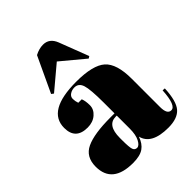

<svg xmlns="http://www.w3.org/2000/svg" viewBox="-212 -851 974 974"><g transform="rotate(-45 274.5 -364.0)"><path d="M250 -235H279V-312Q279 -407 268.5 -439.5Q258 -472 228 -472Q210 -472 195.5 -462.5Q181 -453 181 -436.5Q181 -420 187 -403H212Q220 -382 220 -352.5Q220 -323 195 -301.5Q170 -280 132 -280Q46 -280 46 -363Q46 -486 255 -486Q374 -486 419.5 -445.5Q465 -405 465 -297V-94Q465 -42 494 -42Q528 -42 534 -145L549 -144Q545 -56 516 -23Q487 10 421 10Q301 10 283 -64Q270 -26 244 -8Q218 10 168 10Q20 10 20 -111Q20 -182 76.5 -208.5Q133 -235 250 -235ZM279 -126V-219H272Q210 -219 210 -128V-112Q210 -60 215.5 -45Q221 -30 236.5 -30Q252 -30 265.5 -55.5Q279 -81 279 -126ZM121 -532 210 -722Q240 -738 269 -738Q314 -738 333 -690L394 -531L383 -524L258 -628L133 -523Z"/></g></svg>

Font: Abril Fatface
Style: Regular
Weight: 400
Designer: Veronika Burian, Jos Scaglione
Foundry: TypeTogether
Version: Version 1.001